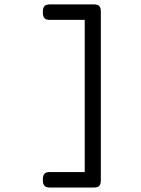

<svg xmlns="http://www.w3.org/2000/svg" viewBox="-20 -690 640 873"><path d="M438.5 -636.7V129.4Q438.5 147.5 431.4 155Q424.3 162.6 407.7 162.6H205.6Q189 162.6 181.9 154.5Q174.8 146.5 174.8 127.4Q174.8 108.4 181.9 100.3Q189 92.3 205.6 92.3H365.2V-599.6H205.6Q189 -599.6 181.9 -607.7Q174.8 -615.7 174.8 -634.8Q174.8 -653.8 181.9 -661.9Q189 -669.9 205.6 -669.9H407.7Q424.3 -669.9 431.4 -662.4Q438.5 -654.8 438.5 -636.7Z"/></svg>

Font: Courier Prime Sans
Style: Regular
Weight: 400
Designer: Alan Dague-Greene
Foundry: Quote-Unquote Apps
Version: Version 3.020